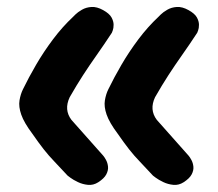

<svg xmlns="http://www.w3.org/2000/svg" viewBox="-20 -592 627 551"><path d="M507 -69Q493 -60 477.5 -61.5Q462 -63 448.5 -69.5Q435 -76 427 -82Q419 -88 419 -88Q398 -111 381.5 -128Q365 -145 350.5 -163.5Q336 -182 318 -208Q294 -240 286 -263Q278 -286 281 -304Q284 -322 291 -336Q307 -369 328.5 -406Q350 -443 377 -479Q404 -515 435 -544Q435 -544 441.5 -550.5Q448 -557 460 -564Q472 -571 487.5 -572Q503 -573 521 -563Q539 -553 545 -542Q551 -531 551 -521Q551 -511 548.5 -504.5Q546 -498 546 -498Q523 -463 502.5 -434Q482 -405 463.5 -376.5Q445 -348 425 -313Q408 -277 430 -248L517 -150Q517 -150 521 -145.5Q525 -141 529.5 -132.5Q534 -124 535 -113.5Q536 -103 530 -91.5Q524 -80 507 -69ZM262 -69Q248 -60 232.5 -61.5Q217 -63 203.5 -69.5Q190 -76 182 -82Q174 -88 174 -88Q153 -111 136.5 -128Q120 -145 105.5 -163.5Q91 -182 73 -208Q49 -240 41 -263Q33 -286 36 -304Q39 -322 46 -336Q62 -369 83.5 -406Q105 -443 132 -479Q159 -515 190 -544Q190 -544 196.5 -550.5Q203 -557 215 -564Q227 -571 242.5 -572Q258 -573 276 -563Q294 -553 300 -542Q306 -531 306 -521Q306 -511 303.5 -504.5Q301 -498 301 -498Q278 -463 257.5 -434Q237 -405 218.5 -376.5Q200 -348 180 -313Q163 -277 185 -248L272 -150Q272 -150 276 -145.5Q280 -141 284.5 -132.5Q289 -124 290 -113.5Q291 -103 285 -91.5Q279 -80 262 -69Z"/></svg>

Font: Sour Gummy
Style: Bold
Weight: 700
Designer: Stefie Justprince
Foundry: Eifetstype
Version: Version 1.000